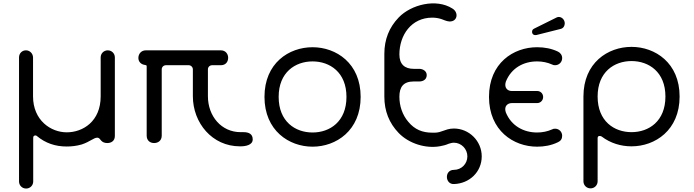

<svg xmlns="http://www.w3.org/2000/svg" viewBox="-20 -828 4012 1110"><path d="M562 -271C562 -126 459 -63 366 -63C274 -63 171 -132 171 -271V-495C171 -518 153 -537 130 -537C107 -537 90 -519 90 -496V221C90 244 108 262 131 262C154 262 172 244 172 221V-31C172 -40 176 -45 185 -45C188 -45 191 -44 194 -41C242 -1 299 19 365 19C393 19 422 16 453 7C501 -9 522 -32 542 -32C554 -32 558 -23 565 -15C573 -6 585 -1 600 -1C623 -1 644 -13 644 -42V-496C644 -519 626 -537 603 -537C580 -537 562 -519 562 -496Z M1182 -427C1182 -440 1192 -451 1207 -451H1257C1285 -451 1299 -471 1299 -494C1299 -515 1285 -537 1257 -537H823C796 -537 780 -516 780 -493C780 -473 793 -455 821 -452C826 -451 828 -449 828 -446V-44C828 -15 848 -1 871 -1C894 -1 915 -15 915 -44V-427C915 -440 925 -451 940 -451H1071C1084 -451 1095 -440 1095 -427V-272C1095 -117 1207 18 1367 18H1371C1399 18 1441 11 1441 -22C1441 -54 1418 -64 1387 -64H1371C1260 -64 1182 -156 1182 -272Z M1509 -268C1509 -73 1651 20 1787 20C1923 20 2065 -73 2065 -268C2065 -463 1923 -555 1787 -555C1650 -555 1509 -463 1509 -268ZM1787 -473C1887 -473 1983 -410 1983 -268C1983 -125 1887 -62 1787 -62C1687 -62 1591 -125 1591 -268C1591 -410 1687 -473 1787 -473Z M2605 236C2694 233 2765 166 2765 76C2765 -13 2692 -85 2604 -85C2575 -85 2558 -77 2531 -68C2516 -62 2498 -60 2479 -61C2422 -61 2378 -79 2341 -123C2306 -164 2289 -216 2289 -269C2289 -325 2312 -357 2372 -357H2404C2427 -357 2447 -369 2447 -394C2447 -417 2425 -430 2404 -430H2372C2319 -430 2289 -457 2289 -513C2289 -625 2358 -726 2479 -726C2498 -726 2515 -723 2531 -718C2546 -713 2561 -705 2577 -704C2625 -701 2634 -756 2595 -779C2502 -838 2357 -802 2285 -727C2230 -670 2202 -600 2202 -517V-269C2202 -186 2230 -116 2285 -59C2344 2 2442 33 2526 17C2543 14 2558 10 2574 3C2585 0 2593 -3 2604 -3C2647 -3 2682 33 2682 76C2682 119 2648 154 2604 154C2548 154 2552 239 2605 236Z M3172 -80C3145 -68 3116 -62 3085 -62C3009 -62 2936 -99 2904 -179C2892 -216 2917 -232 2938 -232H3085C3105 -232 3120 -248 3120 -267C3120 -287 3105 -302 3085 -302H2937C2917 -302 2893 -318 2904 -355C2936 -436 3008 -473 3085 -473C3116 -473 3145 -467 3172 -455C3177 -452 3182 -451 3189 -451C3212 -451 3230 -469 3230 -492C3230 -509 3220 -523 3205 -530C3169 -547 3129 -555 3085 -555C2948 -555 2807 -463 2807 -268C2807 -73 2949 20 3085 20C3126 20 3167 13 3206 -6C3222 -13 3230 -26 3230 -43C3230 -66 3212 -84 3189 -84C3182 -84 3177 -83 3172 -80ZM3069 -663C3060 -659 3056 -653 3056 -644C3056 -631 3066 -622 3083 -626L3222 -661C3237 -665 3245 -678 3245 -693C3245 -714 3228 -730 3211 -730C3206 -730 3202 -729 3198 -727Z M3631 -475C3731 -475 3827 -412 3827 -270C3827 -127 3731 -64 3631 -64C3531 -64 3435 -127 3435 -270C3435 -412 3531 -475 3631 -475ZM3353 220C3353 243 3371 261 3394 261C3417 261 3435 243 3435 220V-29C3435 -38 3439 -42 3447 -42C3450 -42 3454 -41 3458 -39C3509 0 3570 18 3631 18C3767 18 3909 -75 3909 -270C3909 -465 3767 -557 3631 -557C3494 -557 3353 -465 3353 -270Z"/></svg>

Font: Fabada
Style: Regular
Weight: 400
Designer: deFharo
Foundry: deFharo.com
Version: Version 4.000 2011 initial release